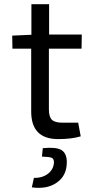

<svg xmlns="http://www.w3.org/2000/svg" viewBox="-20 -651 417 911"><path d="M212 -132Q212 -97 226 -83Q240 -69 275 -69H351L363 -4Q319 9 256 9Q127 9 128 -124V-420H39L38 -482L129 -486V-631H213V-487H368L367 -420H212ZM183 52Q244 46 270 60Q298 76 297 121Q296 183 250 215Q204 248 131 238L141 193Q181 194 208 173Q234 153 236 120Q236 103 226 98Q215 93 179 92Z"/></svg>

Font: Taylor Sans
Style: Regular
Weight: 400
Italic angle: -8°
Designer: Natanael Gama
Version: Version 1.001 September 8, 2015